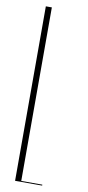

<svg xmlns="http://www.w3.org/2000/svg" viewBox="-100 -944 451 982"><g transform="rotate(10 125.5 -453.0)"><path d="M54.7 0H195.3V-4.9H85.9V-906.2H54.7Z"/></g></svg>

Font: Caledo
Style: Light
Weight: 300
Designer: BSozoo
Foundry: BSozoo
Version: Version 002.000